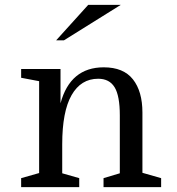

<svg xmlns="http://www.w3.org/2000/svg" viewBox="-20 -770 728 790"><path d="M67 -486H229V-345Q269 -493 407 -493Q488 -493 527 -443.5Q566 -394 566 -307V-59L643 -37V0H406V-37L473 -57V-295Q473 -376 451.5 -411Q430 -446 384 -446Q313 -446 274.5 -378.5Q236 -311 236 -176V-57L306 -37V0H67V-37L141 -58V-436L67 -450ZM243 -604H211L343 -750H477Z"/></svg>

Font: Ledger
Style: Regular
Weight: 400
Designer: Denis Masharov
Foundry: Denis Masharov
Version: 1.001